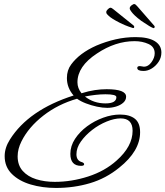

<svg xmlns="http://www.w3.org/2000/svg" viewBox="-20 -847 816 947"><path d="M256 80Q189 80 131.5 63Q74 46 38.5 11Q3 -24 3 -77Q3 -118 29 -159Q121 -305 343 -376Q310 -414 310 -462Q310 -501 331 -529Q372 -585 455 -622Q502 -642 550.5 -653Q599 -664 649 -664Q711 -664 743.5 -644Q776 -624 776 -588Q776 -563 762.5 -542.5Q749 -522 729 -509.5Q709 -497 688 -497Q657 -497 657 -512Q657 -521 670 -521Q674 -521 680.5 -519.5Q687 -518 690 -518Q711 -518 727 -540Q743 -562 743 -584Q743 -616 712.5 -630Q682 -644 644 -644Q549 -644 458 -583Q362 -520 362 -441Q362 -412 382 -387Q417 -398 447.5 -402.5Q478 -407 506 -407Q602 -407 602 -370Q602 -353 588 -340.5Q574 -328 552.5 -321.5Q531 -315 509 -315Q486 -315 458 -321Q430 -327 404 -337Q378 -347 360 -360Q266 -333 193.5 -276.5Q121 -220 86 -150Q67 -112 67 -76Q67 -32 92 -4Q117 24 158.5 37Q200 50 250 50Q333 50 415 23.5Q497 -3 555 -55Q634 -125 634 -202Q634 -263 575 -263Q544 -263 506 -247.5Q468 -232 434.5 -206Q401 -180 379 -149Q357 -118 357 -86Q357 -54 385 -47Q395 -43 395 -37Q395 -29 380 -29Q327 -29 327 -88Q327 -127 350 -162Q373 -197 409.5 -224Q446 -251 489 -266.5Q532 -282 572 -282Q619 -282 645 -261.5Q671 -241 671 -195Q671 -102 568 -20Q503 33 424 56.5Q345 80 256 80ZM500 -337Q554 -337 554 -368Q554 -382 500 -382Q476 -382 450.5 -379Q425 -376 399 -371Q442 -337 500 -337ZM735 -709Q729 -711 715.5 -719Q702 -727 677 -744Q657 -759 645.5 -770Q634 -781 629 -788Q626 -792 622.5 -797.5Q619 -803 620 -808Q621 -815 630 -821.5Q639 -828 643 -827Q649 -826 658 -815L740 -721Q743 -719 743 -714Q741 -706 735 -709ZM635 -709Q629 -711 614 -716Q599 -721 572 -734Q550 -745 536 -754Q522 -763 517 -768Q513 -772 508.5 -776.5Q504 -781 504 -787Q504 -794 512 -801.5Q520 -809 524 -809Q531 -809 541 -800L638 -722Q642 -719 642 -715Q642 -707 635 -709Z"/></svg>

Font: Alex Brush
Style: Regular
Weight: 400
Designer: Robert E. Leuschke
Foundry: Robert E. Leuschke
Version: Version 1.111; ttfautohint (v1.8.4.7-5d5b)